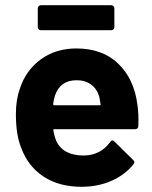

<svg xmlns="http://www.w3.org/2000/svg" viewBox="-20 -709 584 737"><path d="M511 -225Q510 -213 498 -213H189Q183 -213 185 -208Q188 -188 196 -168Q222 -112 302 -112Q366 -113 403 -164Q407 -170 412 -170Q415 -170 419 -166L491 -95Q496 -90 496 -86Q496 -84 492 -78Q459 -37 407 -14.5Q355 8 293 8Q207 8 147.5 -31Q88 -70 62 -140Q41 -190 41 -271Q41 -326 56 -368Q79 -439 136.5 -481Q194 -523 273 -523Q373 -523 433.5 -465Q494 -407 507 -310Q513 -272 511 -225ZM191 -342Q187 -329 184 -310Q184 -305 189 -305H362Q368 -305 366 -310Q361 -339 361 -338Q352 -368 329.5 -384.5Q307 -401 274 -401Q211 -401 191 -342ZM125 -605V-677Q125 -682 128.5 -685.5Q132 -689 137 -689H407Q412 -689 415.5 -685.5Q419 -682 419 -677V-605Q419 -600 415.5 -596.5Q412 -593 407 -593H137Q132 -593 128.5 -596.5Q125 -600 125 -605Z"/></svg>

Font: Amber EN
Style: Bold
Weight: 700
Designer: Jeremy Tribby
Foundry: Tribby Type
Version: Version 1.408 November 24, 2021